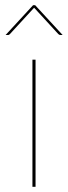

<svg xmlns="http://www.w3.org/2000/svg" viewBox="-20 -720 262 740"><path d="M117 -490V0H105V-490ZM221.5 -585H212.5Q208.5 -585 204.5 -589L114.5 -687L111.5 -690L108.5 -687L18.5 -589Q17 -587.5 15 -586.2Q13 -585 10.5 -585H1.5L107.5 -700H115.5Z"/></svg>

Font: Lato TR Hairline
Style: Regular
Weight: 250
Designer: Lukasz Dziedzic
Foundry: Lukasz Dziedzic
Version: Version 1.104 2013